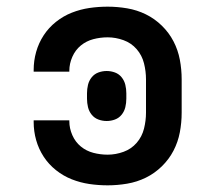

<svg xmlns="http://www.w3.org/2000/svg" viewBox="-20 -548 640 576"><path d="M303 8Q275 8 248 4Q221 0 195.5 -10Q170 -20 148 -37.5Q126 -55 111 -78Q96 -101 88.5 -127.5Q81 -154 81 -182V-187H188V-184Q188 -163 197 -142.5Q206 -122 222.5 -108.5Q239 -95 260 -89.5Q281 -84 303 -84Q327 -84 350.5 -92.5Q374 -101 390 -119.5Q406 -138 412 -162Q418 -186 418 -210V-310Q418 -334 412 -358Q406 -382 390 -400.5Q374 -419 350.5 -427.5Q327 -436 303 -436Q281 -436 260 -430.5Q239 -425 222.5 -411.5Q206 -398 197 -377.5Q188 -357 188 -336V-333H81V-338Q81 -366 88.5 -392.5Q96 -419 111 -442Q126 -465 148 -482.5Q170 -500 195.5 -510Q221 -520 248 -524Q275 -528 303 -528Q332 -528 361.5 -523Q391 -518 417.5 -505Q444 -492 465.5 -471Q487 -450 500.5 -424Q514 -398 519.5 -369Q525 -340 525 -310V-210Q525 -180 519.5 -151Q514 -122 500.5 -96Q487 -70 465.5 -49Q444 -28 417.5 -15Q391 -2 361.5 3Q332 8 303 8ZM300 -185Q287 -185 275 -189.5Q263 -194 255 -204Q247 -214 244 -226.5Q241 -239 241 -252V-268Q241 -281 244 -293.5Q247 -306 255 -316Q263 -326 275 -330.5Q287 -335 300 -335Q313 -335 325 -330.5Q337 -326 345 -316Q353 -306 356 -293.5Q359 -281 359 -268V-252Q359 -239 356 -226.5Q353 -214 345 -204Q337 -194 325 -189.5Q313 -185 300 -185Z"/></svg>

Font: Iosevka Semibold Extended
Style: Regular
Weight: 600
Width: 7
Monospace: yes
Designer: Belleve Invis
Foundry: Belleve Invis
Version: Version 32.5.0; ttfautohint (v1.8.4)